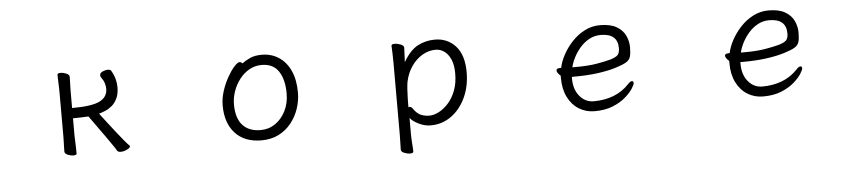

<svg xmlns="http://www.w3.org/2000/svg" viewBox="-41 -724 5082 1135"><g transform="rotate(-5 2500.0 -157.0)"><path d="M321 -366Q321 -376 320.5 -397Q320 -418 319 -440Q318 -462 318 -473Q318 -483 337 -483Q353 -483 371 -475.5Q389 -468 389 -455Q389 -447 388.5 -430.5Q388 -414 387.5 -396Q387 -378 387 -366V-270Q505 -270 551.5 -293.5Q598 -317 598 -366Q598 -382 592.5 -399.5Q587 -417 574 -434Q569 -442 569 -448Q569 -462 585.5 -469.5Q602 -477 617 -477Q632 -477 636 -470Q652 -443 658.5 -418Q665 -393 665 -370Q665 -330 652 -303Q639 -276 619.5 -260Q600 -244 579 -235.5Q558 -227 543 -223Q544 -221 557.5 -203.5Q571 -186 591 -160Q611 -134 633 -106Q655 -78 674.5 -54.5Q694 -31 705 -20Q708 -19 708 -15Q708 -6 688.5 3.5Q669 13 651 13Q635 13 629 3Q626 -4 612.5 -23.5Q599 -43 568 -87.5Q537 -132 479 -212Q460 -211 433.5 -210Q407 -209 387 -209V-106Q387 -100 388 -79Q389 -58 389.5 -35Q390 -12 390 0Q390 10 371 10Q355 10 337 2.5Q319 -5 319 -18Q319 -26 319.5 -44.5Q320 -63 320.5 -81Q321 -99 321 -106Z M1413 -445Q1433 -460 1461 -473Q1489 -486 1531 -486Q1588 -486 1632 -457Q1676 -428 1700.5 -374.5Q1725 -321 1725 -245Q1725 -197 1709.5 -150.5Q1694 -104 1663.5 -65.5Q1633 -27 1588.5 -4.5Q1544 18 1486 18Q1386 18 1330.5 -42.5Q1275 -103 1275 -207Q1275 -251 1289.5 -294.5Q1304 -338 1324.5 -374Q1345 -410 1365 -432Q1385 -454 1396 -454Q1406 -454 1413 -445ZM1486 -43Q1535 -43 1573.5 -69.5Q1612 -96 1635 -142Q1658 -188 1658 -245Q1658 -328 1625.5 -377Q1593 -426 1525 -426Q1485 -426 1451.5 -407Q1418 -388 1393.5 -356Q1369 -324 1355.5 -285.5Q1342 -247 1342 -208Q1342 -126 1379.5 -84.5Q1417 -43 1486 -43Z M2303 -368Q2303 -399 2302 -427Q2301 -455 2300 -472Q2300 -482 2319 -482Q2336 -482 2355 -474.5Q2374 -467 2374 -454Q2374 -448 2373 -432Q2372 -416 2371.5 -398.5Q2371 -381 2370 -369Q2410 -437 2456.5 -461.5Q2503 -486 2558 -486Q2633 -486 2681 -433Q2729 -380 2729 -278Q2729 -194 2697.5 -127Q2666 -60 2612 -21.5Q2558 17 2490 17Q2455 17 2420 0Q2385 -17 2369 -38V56Q2369 87 2371.5 116Q2374 145 2374 162Q2374 172 2354 172Q2338 172 2319.5 164.5Q2301 157 2301 144Q2301 132 2302 106.5Q2303 81 2303 55ZM2368 -101Q2372 -103 2375 -103Q2386 -103 2396 -87Q2416 -59 2439 -50Q2462 -41 2487 -41Q2514 -41 2544 -56.5Q2574 -72 2601 -102Q2628 -132 2644.5 -176Q2661 -220 2661 -276Q2661 -328 2646 -361Q2631 -394 2607.5 -410Q2584 -426 2558 -426Q2516 -426 2478.5 -404Q2441 -382 2414 -343Q2387 -304 2376 -253Q2373 -237 2371 -209Q2369 -181 2368.5 -152Q2368 -123 2368 -101Z M3346 -196V-186Q3346 -121 3379.5 -81Q3413 -41 3463 -41Q3527 -41 3580.5 -61.5Q3634 -82 3674 -125Q3681 -133 3687 -136.5Q3693 -140 3697 -140Q3707 -140 3707 -128Q3707 -119 3692.5 -96Q3678 -73 3648 -46.5Q3618 -20 3572 -1Q3526 18 3463 18Q3412 18 3370.5 -7.5Q3329 -33 3305 -81Q3281 -129 3281 -195V-209Q3272 -216 3265.5 -225Q3259 -234 3259 -241Q3259 -254 3278 -254L3288 -255Q3295 -291 3316.5 -331Q3338 -371 3371 -406.5Q3404 -442 3446.5 -464Q3489 -486 3538 -486Q3600 -486 3636.5 -464.5Q3673 -443 3688.5 -409.5Q3704 -376 3704 -340Q3704 -306 3698.5 -286Q3693 -266 3673 -253.5Q3653 -241 3608 -227Q3563 -213 3500.5 -204.5Q3438 -196 3359 -196ZM3374 -252Q3448 -252 3498 -260.5Q3548 -269 3581 -278Q3617 -289 3627.5 -302Q3638 -315 3638 -341Q3638 -428 3537 -428Q3500 -428 3469 -411Q3438 -394 3414.5 -367Q3391 -340 3375.5 -309.5Q3360 -279 3354 -252Z M4346 -196V-186Q4346 -121 4379.5 -81Q4413 -41 4463 -41Q4527 -41 4580.5 -61.5Q4634 -82 4674 -125Q4681 -133 4687 -136.5Q4693 -140 4697 -140Q4707 -140 4707 -128Q4707 -119 4692.5 -96Q4678 -73 4648 -46.5Q4618 -20 4572 -1Q4526 18 4463 18Q4412 18 4370.5 -7.5Q4329 -33 4305 -81Q4281 -129 4281 -195V-209Q4272 -216 4265.5 -225Q4259 -234 4259 -241Q4259 -254 4278 -254L4288 -255Q4295 -291 4316.5 -331Q4338 -371 4371 -406.5Q4404 -442 4446.5 -464Q4489 -486 4538 -486Q4600 -486 4636.5 -464.5Q4673 -443 4688.5 -409.5Q4704 -376 4704 -340Q4704 -306 4698.5 -286Q4693 -266 4673 -253.5Q4653 -241 4608 -227Q4563 -213 4500.5 -204.5Q4438 -196 4359 -196ZM4374 -252Q4448 -252 4498 -260.5Q4548 -269 4581 -278Q4617 -289 4627.5 -302Q4638 -315 4638 -341Q4638 -428 4537 -428Q4500 -428 4469 -411Q4438 -394 4414.5 -367Q4391 -340 4375.5 -309.5Q4360 -279 4354 -252Z"/></g></svg>

Font: Klee One SemiBold
Style: Regular
Weight: 600
Designer: Fontworks Inc.
Foundry: Fontworks Inc.
Version: Version 1.00;January 12, 2022;FontCreator 13.0.0.2683 64-bit